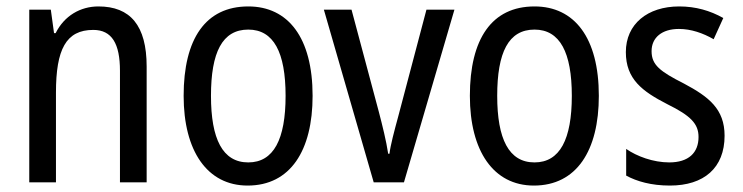

<svg xmlns="http://www.w3.org/2000/svg" viewBox="-20 -567 2309 597"><path d="M286 -547C230 -547 180 -518 153 -464H148L138 -537H71V0H154V-279C154 -413 185 -474 270 -474C328 -474 353 -431 353 -347V0H436V-360C436 -488 385 -547 286 -547Z M952 -269C952 -450 876 -547 752 -547C619 -547 551 -446 551 -269C551 -98 624 10 750 10C883 10 952 -99 952 -269ZM636 -269C636 -404 671 -475 752 -475C831 -475 868 -404 868 -269C868 -134 831 -62 752 -62C672 -62 636 -135 636 -269Z M1142 0H1236L1393 -537H1306L1218 -204C1206 -160 1194 -115 1191 -89H1187C1181 -129 1169 -177 1158 -219L1073 -537H987Z M1842 -269C1842 -450 1766 -547 1642 -547C1509 -547 1441 -446 1441 -269C1441 -98 1514 10 1640 10C1773 10 1842 -99 1842 -269ZM1526 -269C1526 -404 1561 -475 1642 -475C1721 -475 1758 -404 1758 -269C1758 -134 1721 -62 1642 -62C1562 -62 1526 -135 1526 -269Z M2233 -145C2233 -228 2184 -266 2107 -307C2032 -345 2006 -365 2006 -408C2006 -450 2038 -477 2091 -477C2129 -477 2166 -464 2199 -445L2229 -511C2188 -534 2143 -547 2092 -547C1993 -547 1926 -492 1926 -405C1926 -321 1977 -283 2055 -243C2128 -207 2152 -182 2152 -141C2152 -92 2121 -62 2061 -62C2011 -62 1960 -81 1927 -104V-21C1960 -3 2005 10 2063 10C2169 10 2233 -45 2233 -145Z"/></svg>

Font: Noto Sans Gujarati Condensed
Style: Regular
Weight: 400
Width: 3
Designer: Jelle Bosma - Monotype Design Team, Universal Thirst
Foundry: Monotype Imaging Inc.
Version: Version 2.106